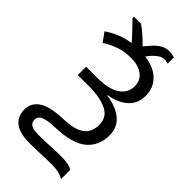

<svg xmlns="http://www.w3.org/2000/svg" viewBox="-320 -933 1226 1226"><g transform="rotate(45 293.5 -319.5)"><path d="M420 -853Q437 -853 449.5 -850.5Q462 -848 470 -846V-789Q464 -791 454.5 -793Q445 -795 436 -795Q413 -795 386.5 -774Q360 -753 337 -720Q425 -708 471 -661Q517 -614 517 -547Q517 -474 468.5 -431Q420 -388 342 -376V-372Q432 -360 482 -317Q532 -274 532 -203Q532 -109 467 -53.5Q402 2 253 7Q198 9 170 16.5Q142 24 132 36.5Q122 49 122 66Q122 88 139.5 102Q157 116 206 116Q250 116 281 114.5Q312 113 340.5 111.5Q369 110 402 110Q446 110 471 115.5Q496 121 510 129V214Q500 206 473.5 197.5Q447 189 397 189Q365 189 339 190Q313 191 283 192.5Q253 194 208 194Q139 194 100.5 176.5Q62 159 46 129.5Q30 100 30 65Q30 5 80.5 -29.5Q131 -64 251 -68Q349 -71 393.5 -104Q438 -137 438 -204Q438 -273 378 -302.5Q318 -332 218 -332H116V-407H214Q319 -407 371.5 -442.5Q424 -478 424 -538Q424 -592 384 -621Q344 -650 280 -650Q219 -650 172 -633Q125 -616 83 -589L39 -650Q76 -675 119 -693.5Q162 -712 215 -719Q190 -749 158.5 -781.5Q127 -814 106 -836V-849H170Q194 -833 224 -806.5Q254 -780 279 -754Q298 -777 319 -800Q340 -823 365.5 -838Q391 -853 420 -853Z"/></g></svg>

Font: Noto Sans
Style: Regular
Weight: 400
Designer: Monotype Design Team
Foundry: Monotype Imaging Inc.
Version: Version 2.007